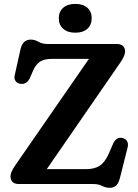

<svg xmlns="http://www.w3.org/2000/svg" viewBox="-20 -920 692 960"><path d="M582.5 -608.5 214 -74.5H413Q452 -74.5 478 -91Q504 -107.5 523.5 -151L546.5 -203.5Q562 -236.5 592.5 -230Q608.5 -226.5 615.8 -213.2Q623 -200 617.5 -180.5L580 -31.5Q573 -5 561.8 7Q550.5 19 528 19Q508 19 490.5 9.5Q473 0 444.5 0H73Q53.5 0 43 -10.2Q32.5 -20.5 32.5 -37.5Q32.5 -49.5 38.5 -62.8Q44.5 -76 55 -91.5L424.5 -625.5H237.5Q203 -625.5 181.5 -612.5Q160 -599.5 146 -568L129.5 -530Q121 -511.5 108 -505Q95 -498.5 81.5 -501Q66 -503.5 57.8 -514.8Q49.5 -526 53.5 -543.5L82 -671.5Q92.5 -722 134 -722Q154.5 -722 172.5 -711Q190.5 -700 219 -700H565Q584.5 -700 595 -689.8Q605.5 -679.5 605.5 -662.5Q605.5 -642 582.5 -608.5ZM356.5 -756.5Q318 -756.5 296 -776Q274 -795.5 274 -829Q274 -862 296 -881.2Q318 -900.5 356.5 -900.5Q395.5 -900.5 417 -881.2Q438.5 -862 438.5 -829Q438.5 -796 417 -776.2Q395.5 -756.5 356.5 -756.5Z"/></svg>

Font: Fraunces 9pt S100 SemiBold
Style: Regular
Weight: 600
Version: Version 1.000; ttfautohint (v1.8.3)